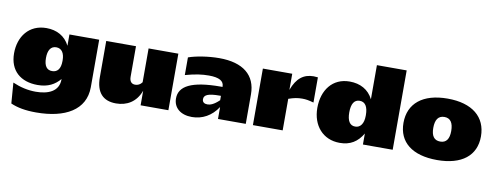

<svg xmlns="http://www.w3.org/2000/svg" viewBox="-78 -1228 4910 1906"><g transform="rotate(10 2377.0 -275.0)"><path d="M23 -291C23 -116 136 -21 307 -21C412 -21 479 -59 532 -121V-118C532 8 421 48 300 48C223 48 145 31 67 -3L83 205C151 235 232 250 339 250C632 250 831 139 832 -90V-570H532V-456C486 -548 401 -593 297 -593C122 -593 23 -460 23 -291ZM343 -300C343 -376 370 -422 426 -422C482 -422 510 -376 510 -306V-298C510 -219 478 -182 426 -182C372 -181 343 -220 343 -300Z M1630 -570H1330V-229C1312 -203 1286 -192 1261 -192C1226 -192 1203 -213 1203 -262V-570H903V-206C903 -51 974 24 1105 24C1213 24 1306 -27 1350 -147V0H1630Z M1684 -129C1684 -34 1757 26 1870 26C1975 26 2067 -24 2130 -120V0H2410V-297C2410 -491 2279 -597 2039 -597C1926 -597 1802 -576 1730 -550V-372C1832 -400 1897 -409 1967 -409C2072 -409 2119 -380 2119 -325V-321H2102C1805 -321 1684 -252 1684 -129ZM1949 -168C1949 -212 1993 -231 2106 -231H2119V-187C2065 -135 2028 -124 2001 -124C1971 -124 1949 -137 1949 -168Z M2482 0H2782V-318C2836 -337 2874 -344 2919 -344C2956 -344 2985 -339 3035 -325V-579C3020 -581 3006 -582 2992 -582C2893 -582 2823 -531 2778 -407V-570H2482Z M3354 -593C3181 -593 3082 -459 3082 -280C3082 -103 3190 24 3360 24C3466 24 3538 -21 3591 -111V0H3891V-800H3591V-456C3545 -548 3460 -593 3354 -593ZM3485 -422C3541 -422 3569 -376 3569 -293V-285C3569 -206 3535 -162 3485 -162C3429 -161 3402 -207 3402 -291C3402 -376 3429 -422 3485 -422Z M4341 24C4590 24 4731 -88 4731 -282C4731 -478 4590 -595 4341 -595C4091 -595 3950 -478 3950 -282C3950 -88 4091 24 4341 24ZM4341 -162C4279 -162 4250 -204 4250 -284C4250 -366 4279 -410 4341 -410C4402 -410 4431 -366 4431 -284C4431 -204 4402 -162 4341 -162Z"/></g></svg>

Font: Mattone Black
Style: Regular
Weight: 900
Width: 6
Designer: Nunzio Mazzaferro
Foundry: Collletttivo
Version: Version 2.000;Glyphs 3.2 (3217)